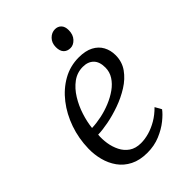

<svg xmlns="http://www.w3.org/2000/svg" viewBox="-223 -849 956 956"><g transform="rotate(-45 255.5 -370.5)"><path d="M441.5 -92Q427.5 -72.5 397.8 -48.5Q368 -24.5 326.8 -7.2Q285.5 10 237 10Q184 10 146.5 -9Q109 -28 86 -60.2Q63 -92.5 52.8 -132.2Q42.5 -172 43.5 -213Q45 -283 67.2 -346.8Q89.5 -410.5 128.2 -460.2Q167 -510 218.5 -539Q270 -568 330.5 -568Q377.5 -568 408 -552Q438.5 -536 453.5 -508.2Q468.5 -480.5 468.5 -446Q468.5 -399.5 443.2 -364Q418 -328.5 377.2 -303Q336.5 -277.5 290 -261Q243.5 -244.5 200 -236.2Q156.5 -228 127 -227.5Q124.5 -198.5 129.2 -167Q134 -135.5 147.8 -108Q161.5 -80.5 186.2 -63.5Q211 -46.5 248.5 -46.5Q276 -46.5 305.8 -55Q335.5 -63.5 365.5 -81Q395.5 -98.5 422.5 -126ZM312 -520.5Q271.5 -520.5 239.2 -496.8Q207 -473 183.8 -435.2Q160.5 -397.5 146.8 -354.5Q133 -311.5 129 -272.5Q161 -273.5 196.8 -281Q232.5 -288.5 266.5 -302.5Q300.5 -316.5 328.2 -336.2Q356 -356 372.5 -381.8Q389 -407.5 389 -438.5Q389 -479.5 368.2 -500Q347.5 -520.5 312 -520.5ZM335 -629.5Q312.5 -629.5 299.2 -643.2Q286 -657 286 -684.5Q286 -714 304.2 -732.5Q322.5 -751 346 -751Q366 -751 378.8 -737.8Q391.5 -724.5 391.5 -699.5Q391.5 -667.5 373.8 -648.5Q356 -629.5 335 -629.5Z"/></g></svg>

Font: Merriweather Light 18pt Light
Style: Italic
Weight: 300
Italic angle: -7.8°
Version: Version 2.101